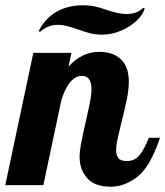

<svg xmlns="http://www.w3.org/2000/svg" viewBox="-58 -700 625 726"><path d="M236 -589Q213 -597 195.5 -601.5Q178 -606 160 -606Q123 -606 94 -580L88 -582Q112 -630 155 -655Q198 -680 255 -680Q280 -680 301 -675.5Q322 -671 347 -662Q390 -647 420 -647Q460 -647 483 -670L489 -669Q484 -646 459.5 -622.5Q435 -599 400 -584Q365 -569 328 -569Q305 -569 284 -574Q263 -579 236 -589ZM243 -107Q243 -128 248 -154.5Q253 -181 258.5 -206Q264 -231 266 -238Q274 -273 281 -307Q288 -341 288 -362Q288 -413 252 -413Q226 -413 206 -387.5Q186 -362 174 -321L106 0H-38L68 -500H212L201 -448Q251 -504 318 -504Q369 -504 399 -476Q429 -448 429 -391Q429 -362 422 -326.5Q415 -291 402 -240Q394 -209 387.5 -179.5Q381 -150 381 -133Q381 -113 390 -102Q399 -91 421 -91Q451 -91 469 -112.5Q487 -134 505 -179H547Q510 -69 461.5 -31.5Q413 6 361 6Q300 6 271.5 -26.5Q243 -59 243 -107Z"/></svg>

Font: Lobster
Style: Regular
Weight: 400
Designer: Impallari Type
Foundry: Impallari Type
Version: Version 2.100